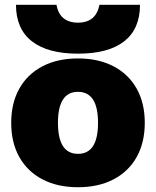

<svg xmlns="http://www.w3.org/2000/svg" viewBox="-20 -775 654 805"><path d="M307 10Q221 10 158 -23Q95 -56 61 -116.5Q27 -177 27 -260Q27 -343 61 -403.5Q95 -464 158 -497Q221 -530 307 -530Q393 -530 456 -497Q519 -464 553 -403.5Q587 -343 587 -260Q587 -177 553 -116.5Q519 -56 456 -23Q393 10 307 10ZM307 -130Q349 -130 370 -162.5Q391 -195 391 -260Q391 -325 370 -357.5Q349 -390 307 -390Q265 -390 244 -357.5Q223 -325 223 -260Q223 -195 244 -162.5Q265 -130 307 -130ZM307 -550Q180 -550 113.5 -602Q47 -654 47 -755H217Q223 -718 246 -699Q269 -680 307 -680Q345 -680 367.5 -699Q390 -718 397 -755H567Q567 -654 501 -602Q435 -550 307 -550Z"/></svg>

Font: M PLUS 2 Black
Style: Regular
Weight: 900
Designer: Coji Morishita
Foundry: UNDERFOREST DESIGN
Version: Version 1.001